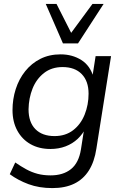

<svg xmlns="http://www.w3.org/2000/svg" viewBox="-20 -773 626 982"><path d="M248 189Q180 189 126 169Q72 149 30 118L58 58Q87 78 114.5 93Q142 108 172 116Q202 124 239 124Q303 124 343 92Q383 60 394 -9L412 -124L421 -123Q404 -88 377.5 -63Q351 -38 315.5 -24.5Q280 -11 238 -11Q180 -11 136.5 -35.5Q93 -60 68.5 -105Q44 -150 44 -210Q44 -266 60.5 -317.5Q77 -369 109 -409Q141 -449 186.5 -472Q232 -495 290 -495Q350 -495 396 -466Q442 -437 459 -376L452 -377L469 -486H548L473 -13Q463 54 434.5 99Q406 144 359.5 166.5Q313 189 248 189ZM259 -77Q315 -77 354 -107Q393 -137 413 -187Q433 -237 433 -294Q433 -358 398 -394Q363 -430 300 -430Q244 -430 205 -399.5Q166 -369 146.5 -320Q127 -271 126 -214Q126 -148 161 -112.5Q196 -77 259 -77ZM302 -551 214 -753H269L344 -605L453 -753H510L379 -551Z"/></svg>

Font: Nunito Sans 12pt ExtraLight 12pt
Style: Italic
Weight: 400
Italic angle: -9°
Version: Version 3.101;gftools[0.9.27]